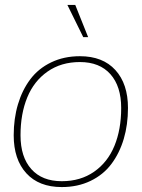

<svg xmlns="http://www.w3.org/2000/svg" viewBox="-20 -756 580 786"><path d="M232.9 -14.2Q309.6 -14.2 365.2 -53Q420.9 -91.8 448.5 -158.9Q476.1 -226.1 476.1 -314Q476.1 -402.8 431.9 -452.4Q387.7 -502 307.1 -502Q230.5 -502 174.8 -463.1Q119.1 -424.3 91.6 -357.2Q64 -290 64 -202.1Q64 -113.3 108.2 -63.7Q152.3 -14.2 232.9 -14.2ZM232.9 9.8Q139.2 9.8 87.6 -46.9Q36.1 -103.5 36.1 -202.1Q36.1 -270.5 53.5 -328.9Q70.8 -387.2 104 -431.4Q137.2 -475.6 189.5 -500.7Q241.7 -525.9 307.1 -525.9Q400.9 -525.9 452.4 -469.2Q503.9 -412.6 503.9 -314Q503.9 -245.6 486.6 -187.3Q469.2 -128.9 436 -84.7Q402.8 -40.5 350.6 -15.4Q298.3 9.8 232.9 9.8ZM340.8 -604H320.8L255.9 -735.8H288.1Z"/></svg>

Font: Creato Display Thin
Style: Italic
Weight: 265
Italic angle: -10°
Version: Version 1.000